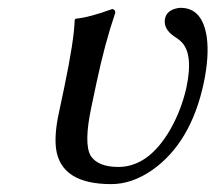

<svg xmlns="http://www.w3.org/2000/svg" viewBox="-20 -462 552 492"><path d="M227.5 -251 214.4 -189Q193.8 -92.8 212.9 -62Q231.9 -34.2 283.2 -34.2Q361.3 -34.2 417 -131.3Q444.8 -180.7 457.5 -236.8Q477.1 -328.1 441.4 -357.9Q435.5 -362.8 427.2 -368.2Q397.9 -387.7 402.8 -414.1Q407.2 -435.5 434.1 -440.9Q438.5 -441.9 442.9 -441.9Q498.5 -441.9 509.8 -367.2Q516.6 -317.9 502 -249Q469.2 -95.7 369.6 -25.9Q317.9 9.8 265.1 9.8Q135.3 9.8 123.5 -82Q119.1 -118.7 130.9 -172.9L144 -234.9Q169.9 -357.9 171.4 -411.1L173.8 -414.1Q208 -417 268.1 -439Q275.9 -437 275.4 -429.2Q249 -352.1 227.5 -251Z"/></svg>

Font: Linux Biolinum Capitals O
Style: Italic Samll Caps
Weight: 400
Italic angle: -12°
Designer: Philipp H. Poll
Foundry: Philipp H. Poll
Version: Version 0.6.2